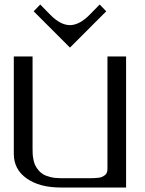

<svg xmlns="http://www.w3.org/2000/svg" viewBox="-20 -835 644 855"><path d="M291.5 -623 129.9 -784.7 159.2 -814.9 203.1 -770Q249 -723.1 291.5 -723.1Q333.5 -723.1 379.9 -770L423.8 -814.9L453.1 -784.7ZM541.5 -583.5V0H250Q156.2 0 98.9 -40.3Q41.5 -80.6 41.5 -149.9V-583.5H125V-172.9Q125 -159.7 125.5 -149.9Q126 -140.1 128.7 -125.5Q131.3 -110.8 136.2 -100.3Q141.1 -89.8 150.4 -78.1Q159.7 -66.4 172.4 -58.8Q185.1 -51.3 205.1 -46.4Q225.1 -41.5 250 -41.5H375Q388.7 -41.5 395.8 -41.7Q402.8 -42 414.6 -43Q426.3 -43.9 432.6 -46.6Q439 -49.3 445.8 -54Q452.6 -58.6 455.6 -65.9Q458.5 -73.2 458.5 -83.5V-583.5Z"/></svg>

Font: Gputeks
Style: Regular
Weight: 500
Version: Version 0.9